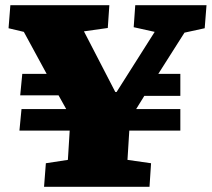

<svg xmlns="http://www.w3.org/2000/svg" viewBox="-20 -721 817 741"><path d="M150 0 157 -91 242 -104 249 -217H55L63 -300H235V-301L206 -353H58L66 -436H160L72 -598L13 -612L20 -701H402L396 -613L304 -600L425 -366H430L577 -598L496 -616L502 -701H777L770 -612L692 -595L591 -436H676V-351H537L506 -301V-300H676V-217H479L472 -104L563 -91L557 0Z"/></svg>

Font: Literata Black
Style: Italic
Weight: 900
Italic angle: -2°
Designer: Latin by Veronika Burian and Jose Scaglione. Greek by Irene Vlachou. Cyrillic by Vera Evstafieva
Foundry: TypeTogether
Version: Version 3.002